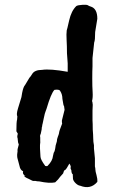

<svg xmlns="http://www.w3.org/2000/svg" viewBox="-20 -710 476 797"><path d="M248 -254 246 -269Q243 -273 242.5 -279.5Q242 -286 239 -300Q239 -318 230 -332Q227 -340 206 -337Q192 -323 173 -258Q173 -257 170 -250Q166 -241 162 -220.5Q158 -200 157 -197Q155 -191 155 -186Q153 -182 153 -173L149 -154Q145 -148 147 -139V-125Q148 -122 146 -108V-94L148 -60Q148 -48 168 -21Q176 -19 178 -22Q198 -42 200 -63L203 -76Q208 -81 211 -106L216 -123Q216 -132 220 -142Q224 -152 225 -157Q225 -165 238 -197Q237 -200 237 -203V-210Q248 -253 248 -254ZM375 -577Q375 -542 371 -534L364 -469V-435Q363 -418 363 -384Q363 -350 364.5 -327.5Q366 -305 362 -290Q364 -288 364 -283L365 -275L364 -252V-210Q365 -199 365 -172Q367 -149 367 -135Q367 -121 370 -107V-94L374 -53V-19Q376 -12 376 -5.5Q376 1 380.5 16.5Q385 32 384 45Q356 78 313 61Q304 60 294.5 51Q285 42 283 33L282 13Q277 12 276 -4Q272 -10 273 -14Q276 -19 268 -31L257 -12Q252 -4 246 -2L242 10Q228 25 221 35L209 47Q185 52 143 43Q133 43 127 41H120Q118 43 98 32Q81 25 80 19L86 20Q72 14 76 1Q64 -4 61 -21L52 -55Q50 -68 53 -83Q51 -87 58 -110L55 -119L53 -137Q50 -141 54 -155L48 -165Q48 -205 51 -214L52 -227Q47 -235 55 -261L69 -307Q69 -309 72 -325Q77 -350 84 -357L102 -387Q107 -392 113 -402Q123 -420 155 -420Q188 -425 261 -412V-447L258 -489Q258 -519 256.5 -544Q255 -569 257 -584Q258 -585 267 -625Q276 -665 297 -685Q304 -689 322.5 -690Q341 -691 345 -688Q349 -685 356 -683Q384 -675 384 -632Z"/></svg>

Font: Caveat Brush
Style: Regular
Weight: 400
Designer: Pablo Impallari
Foundry: Creative Lab NY
Version: Version 1.096; ttfautohint (v1.3)